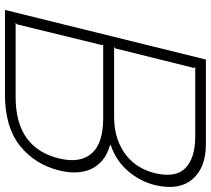

<svg xmlns="http://www.w3.org/2000/svg" viewBox="-58 -792 850 774"><g transform="rotate(90 367.0 -405.0)"><path d="M667 -218Q642 -119 566.5 -59.5Q491 0 361 0H20L220 -810H392H561Q657 -810 703 -755Q749 -700 726 -604Q711 -544 669 -495.5Q627 -447 564 -426V-424Q602 -413 626 -393Q650 -373 662 -346Q674 -319 675 -286.5Q676 -254 667 -218ZM678 -604Q698 -688 657.5 -727.5Q617 -767 530 -767H250L254 -762L175 -444L169 -440H450Q501 -440 540 -453.5Q579 -467 607 -489.5Q635 -512 652.5 -541.5Q670 -571 678 -604ZM619 -219Q639 -303 598.5 -349.5Q558 -396 457 -396H159L162 -392L78 -48L72 -43H371Q475 -43 536.5 -87.5Q598 -132 619 -219Z"/></g></svg>

Font: TypoPRO Sinkin Sans
Style: 200 X Light Italic
Weight: 200
Italic angle: -112°
Designer: Keith Bates
Foundry: K-Type
Version: Sinkin Sans (version 1.0)  by Keith Bates   •   © 2014   www